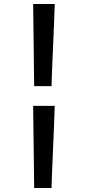

<svg xmlns="http://www.w3.org/2000/svg" viewBox="-20 -746 440 961"><path d="M254 -726H146C146 -706 151 -336 151 -315H238C237 -338 251 -614 254 -726ZM254 -216H146C146 -196 151 174 151 195H238C237 172 251 -104 254 -216Z"/></svg>

Font: Yesteryear
Style: Regular
Weight: 400
Designer: Astigmatic (AOETI)
Foundry: Astigmatic (AOETI)
Version: Version 1.000